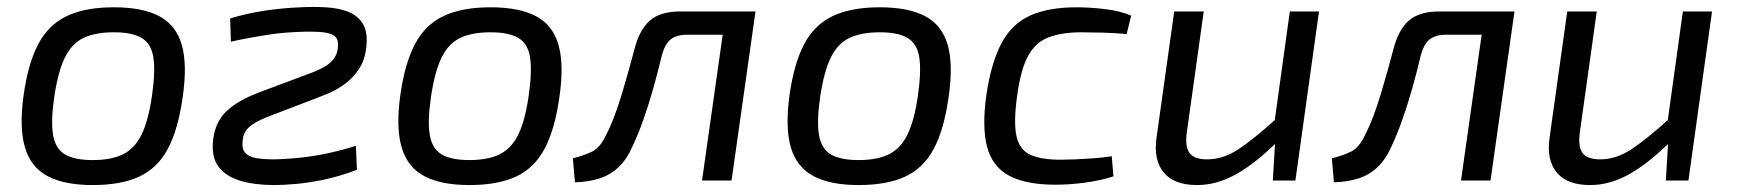

<svg xmlns="http://www.w3.org/2000/svg" viewBox="-20 -520 5002 553"><path d="M308 -499Q390 -499 438.5 -473.5Q487 -448 503.5 -391Q520 -334 506 -239Q493 -147 463.5 -91.5Q434 -36 381.5 -11.5Q329 13 247 13Q166 13 117.5 -12.5Q69 -38 52 -95Q35 -152 48 -246Q61 -338 90.5 -393.5Q120 -449 173 -474Q226 -499 308 -499ZM308 -427Q255 -427 221 -411Q187 -395 167 -354.5Q147 -314 136 -239Q126 -170 133 -130.5Q140 -91 167.5 -75Q195 -59 247 -59Q301 -59 335 -76Q369 -93 388.5 -134Q408 -175 418 -246Q428 -317 421.5 -356Q415 -395 387.5 -411Q360 -427 308 -427Z M845 -499Q882 -501 918 -499Q954 -497 982 -486.5Q1010 -476 1025 -451.5Q1040 -427 1035 -384Q1031 -347 1014 -321.5Q997 -296 975 -279.5Q953 -263 931 -253.5Q909 -244 893 -238L747 -182Q713 -168 697 -153.5Q681 -139 679 -116Q676 -91 686.5 -79.5Q697 -68 718.5 -64.5Q740 -61 769 -61Q811 -62 850.5 -66.5Q890 -71 928.5 -79.5Q967 -88 1005 -100L1008 -31Q961 -13 917 -3.5Q873 6 835.5 9.5Q798 13 770 13Q713 13 671.5 0.5Q630 -12 609 -40.5Q588 -69 594 -118Q600 -169 632 -199.5Q664 -230 724 -253L860 -304Q910 -321 930.5 -339Q951 -357 953 -382Q956 -403 946.5 -413.5Q937 -424 911 -427Q885 -430 838 -428Q814 -427 792.5 -425Q771 -423 749 -419.5Q727 -416 702 -411.5Q677 -407 645 -400L643 -467Q693 -482 744 -489.5Q795 -497 845 -499Z M1393 -499Q1475 -499 1523.5 -473.5Q1572 -448 1588.5 -391Q1605 -334 1591 -239Q1578 -147 1548.5 -91.5Q1519 -36 1466.5 -11.5Q1414 13 1332 13Q1251 13 1202.5 -12.5Q1154 -38 1137 -95Q1120 -152 1133 -246Q1146 -338 1175.5 -393.5Q1205 -449 1258 -474Q1311 -499 1393 -499ZM1393 -427Q1340 -427 1306 -411Q1272 -395 1252 -354.5Q1232 -314 1221 -239Q1211 -170 1218 -130.5Q1225 -91 1252.5 -75Q1280 -59 1332 -59Q1386 -59 1420 -76Q1454 -93 1473.5 -134Q1493 -175 1503 -246Q1513 -317 1506.5 -356Q1500 -395 1472.5 -411Q1445 -427 1393 -427Z M2143 -487 2134 -420H1959Q1928 -420 1911 -406Q1894 -392 1885 -356Q1875 -313 1862 -267Q1849 -221 1834 -178Q1819 -135 1802 -99Q1786 -62 1762 -39Q1738 -16 1706.5 -6Q1675 4 1636 5L1630 -64Q1662 -72 1685.5 -83.5Q1709 -95 1726 -132Q1739 -157 1750.5 -188Q1762 -219 1772 -252.5Q1782 -286 1791 -318Q1800 -350 1807 -377Q1821 -433 1851 -460Q1881 -487 1939 -487ZM2156 -487 2087 0H2002L2071 -487Z M2514 -499Q2596 -499 2644.5 -473.5Q2693 -448 2709.5 -391Q2726 -334 2712 -239Q2699 -147 2669.5 -91.5Q2640 -36 2587.5 -11.5Q2535 13 2453 13Q2372 13 2323.5 -12.5Q2275 -38 2258 -95Q2241 -152 2254 -246Q2267 -338 2296.5 -393.5Q2326 -449 2379 -474Q2432 -499 2514 -499ZM2514 -427Q2461 -427 2427 -411Q2393 -395 2373 -354.5Q2353 -314 2342 -239Q2332 -170 2339 -130.5Q2346 -91 2373.5 -75Q2401 -59 2453 -59Q2507 -59 2541 -76Q2575 -93 2594.5 -134Q2614 -175 2624 -246Q2634 -317 2627.5 -356Q2621 -395 2593.5 -411Q2566 -427 2514 -427Z M3082 -499Q3117 -499 3161 -494Q3205 -489 3238 -475L3225 -422Q3192 -425 3156 -426Q3120 -427 3096 -427Q3037 -427 2999 -412Q2961 -397 2940 -357Q2919 -317 2909 -240Q2899 -165 2908 -126.5Q2917 -88 2948 -74Q2979 -60 3035 -60Q3051 -60 3076 -61Q3101 -62 3129 -64Q3157 -66 3182 -70L3187 -12Q3150 0 3105.5 6Q3061 12 3020 12Q2935 12 2886.5 -14Q2838 -40 2823 -97Q2808 -154 2821 -247Q2835 -340 2864.5 -395.5Q2894 -451 2946.5 -475Q2999 -499 3082 -499Z M3447 -487 3399 -144Q3392 -99 3405.5 -80Q3419 -61 3457 -61Q3503 -61 3547.5 -90.5Q3592 -120 3657 -179L3665 -118Q3601 -53 3543.5 -20Q3486 13 3428 13Q3361 13 3331.5 -23.5Q3302 -60 3311 -123L3362 -487ZM3779 -487 3711 0H3646L3654 -134L3648 -148L3695 -487Z M4329 -487 4320 -420H4145Q4114 -420 4097 -406Q4080 -392 4071 -356Q4061 -313 4048 -267Q4035 -221 4020 -178Q4005 -135 3988 -99Q3972 -62 3948 -39Q3924 -16 3892.5 -6Q3861 4 3822 5L3816 -64Q3848 -72 3871.5 -83.5Q3895 -95 3912 -132Q3925 -157 3936.5 -188Q3948 -219 3958 -252.5Q3968 -286 3977 -318Q3986 -350 3993 -377Q4007 -433 4037 -460Q4067 -487 4125 -487ZM4342 -487 4273 0H4188L4257 -487Z M4579 -487 4531 -144Q4524 -99 4537.5 -80Q4551 -61 4589 -61Q4635 -61 4679.5 -90.5Q4724 -120 4789 -179L4797 -118Q4733 -53 4675.5 -20Q4618 13 4560 13Q4493 13 4463.5 -23.5Q4434 -60 4443 -123L4494 -487ZM4911 -487 4843 0H4778L4786 -134L4780 -148L4827 -487Z"/></svg>

Font: Exo 2
Style: Italic
Weight: 400
Italic angle: -8°
Designer: Natanael Gama
Foundry: Natanael Gama
Version: Version 2.010